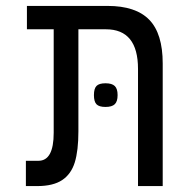

<svg xmlns="http://www.w3.org/2000/svg" viewBox="-20 -629 640 649"><path d="M338 -530H245V-185Q245 -120 232.8 -80.2Q220.5 -40.5 190 -20.2Q159.5 0 105.5 0H67.5V-85.5H110Q161.5 -85.5 161.5 -180V-530H71V-609H343.5Q439 -609 484.5 -562.2Q530 -515.5 530 -414.5V0H446.5V-396Q446.5 -530 338 -530ZM297.5 -307.5Q297.5 -329.5 306.2 -338.5Q315 -347.5 336.5 -347.5Q358.5 -347.5 368 -338.2Q377.5 -329 377.5 -307.5Q377.5 -286 368 -276.8Q358.5 -267.5 336.5 -267.5Q315 -267.5 306.2 -276.5Q297.5 -285.5 297.5 -307.5Z"/></svg>

Font: JuliaMono
Style: Regular
Weight: 400
Monospace: yes
Designer: cormullion
Foundry: corm
Version: Version 0.055; ttfautohint (v1.8.4)